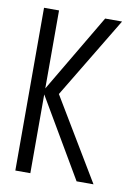

<svg xmlns="http://www.w3.org/2000/svg" viewBox="-72 -644 487 693"><g transform="rotate(10 171.0 -298.0)"><path d="M33 0H88V-596.5H33ZM80.5 -298 138.5 -297 319 -596.5H257ZM257.5 0H319.5L138.5 -301.5H80.5Z"/></g></svg>

Font: Anybody Condensed Light
Style: Regular
Weight: 300
Width: 3
Designer: Tyler Finck
Foundry: Etcetera Type Company
Version: Version 1.113;gftools[0.9.25]